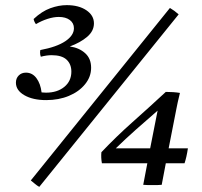

<svg xmlns="http://www.w3.org/2000/svg" viewBox="-20 -719 788 748"><path d="M160 -329Q108 -329 75 -348Q42 -367 42 -397Q42 -414 53 -425Q64 -436 81 -436Q106 -436 122 -414.5Q138 -393 142 -359Q150 -358 159 -358Q203 -358 230.5 -380.5Q258 -403 258 -440Q258 -469 239.5 -486.5Q221 -504 181 -504Q162 -504 139 -498Q136 -506 136 -515Q136 -520 137 -524Q201 -536 234.5 -558.5Q268 -581 268 -609Q268 -629 252 -641Q236 -653 209 -653Q189 -653 165.5 -645.5Q142 -638 120 -625Q113 -634 111 -645Q143 -675 176 -687Q209 -699 240 -699Q287 -699 316.5 -679Q346 -659 346 -628Q346 -598 319.5 -575.5Q293 -553 252 -538Q288 -533 311.5 -512Q335 -491 335 -455Q335 -420 311.5 -391Q288 -362 248.5 -345.5Q209 -329 160 -329ZM676 -663 133 9Q124 4 116.5 -2.5Q109 -9 100 -16L642 -688Q652 -682 659.5 -676.5Q667 -671 676 -663ZM575 2Q567 2 556.5 2Q546 2 538 1L554 -83H377Q373 -105 375 -126Q434 -188 496.5 -243.5Q559 -299 626 -361Q641 -361 655 -360Q669 -359 681 -357Q675 -334 672.5 -321Q670 -308 668 -299L637 -141H712Q707 -107 699 -83H626L610 1Q602 2 592.5 2Q583 2 575 2ZM565 -141 594 -288Q550 -250 509.5 -214Q469 -178 431 -141Z"/></svg>

Font: Castoro
Style: Italic
Weight: 400
Italic angle: -11°
Designer: John Hudson with Paul Hanslow, assisted by Kaja Sojewska.
Foundry: Tiro Typeworks Ltd.
Version: Version 2.04